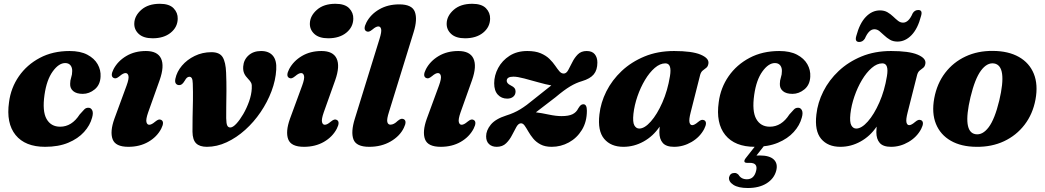

<svg xmlns="http://www.w3.org/2000/svg" viewBox="-20 -742 5377 988"><path d="M315.5 -417.5Q282.5 -417.5 251.2 -374.2Q220 -331 209 -254Q197 -170 219.5 -130Q242 -90 289.5 -90Q349.5 -90 390 -153Q405 -170 413.8 -179Q422.5 -188 435.5 -187.5Q448 -187.5 454.5 -174.5Q461 -161.5 454 -137Q443.5 -97 412.5 -62.8Q381.5 -28.5 331.2 -7.5Q281 13.5 212 13.5Q109.5 13.5 60.2 -47.2Q11 -108 26.5 -216.5Q36 -290 77.2 -349.5Q118.5 -409 185 -444.2Q251.5 -479.5 338 -479.5Q393.5 -479.5 429.5 -460.5Q465.5 -441.5 482.5 -411.5Q499.5 -381.5 497.5 -347.5Q495.5 -305 467.2 -282Q439 -259 406 -259Q373.5 -259 356.8 -273.2Q340 -287.5 341 -310.5Q341 -328 346.2 -343Q351.5 -358 351.5 -376.5Q352 -394 342.8 -405.8Q333.5 -417.5 315.5 -417.5Z M765.5 -545Q718.5 -545 694.2 -567.2Q670 -589.5 671 -621.5Q672 -660.5 707.2 -691.5Q742.5 -722.5 802.5 -722.5Q851 -722.5 873.2 -699.5Q895.5 -676.5 894.5 -645Q893.5 -602 858.2 -573.5Q823 -545 765.5 -545ZM742.5 -164Q730 -128 733.5 -114Q737 -100 748 -100Q760 -100 778 -115.5Q789 -124.5 796 -126.5Q803 -128.5 809.5 -125Q828 -115.5 809.5 -79.5Q787.5 -37.5 743.2 -12Q699 13.5 640.5 13.5Q574 13.5 559.5 -25.5Q545 -64.5 568.5 -130.5L631.5 -302Q644.5 -337.5 641 -351.8Q637.5 -366 626 -366Q614 -366 596 -350.5Q585 -341.5 578 -339.5Q571 -337.5 564.5 -341Q546 -350.5 564.5 -386.5Q586.5 -428 630 -453.8Q673.5 -479.5 731 -479.5Q790.5 -479.5 808.8 -440.8Q827 -402 801.5 -329.5Z M970.5 -64Q970 -95 971 -137Q972 -179 972.8 -224.5Q973.5 -270 972 -312Q971.5 -332 967 -339.5Q962.5 -347 954.5 -347Q941.5 -347 931.5 -328Q923 -314 916.5 -309Q910 -304 902 -304Q891 -304 885 -312Q879 -320 882.5 -337Q890 -373 916.2 -404Q942.5 -435 982 -454.2Q1021.5 -473.5 1068 -473.5Q1110 -473.5 1125.8 -447.8Q1141.5 -422 1143.5 -368Q1145.5 -320.5 1145.2 -274Q1145 -227.5 1144.2 -190.5Q1143.5 -153.5 1144 -133.5Q1144.5 -105.5 1149.5 -95.8Q1154.5 -86 1165 -86Q1178 -86 1196 -105.2Q1214 -124.5 1231.8 -155Q1249.5 -185.5 1261.8 -220.2Q1274 -255 1275.5 -286Q1277 -305 1272.8 -314.8Q1268.5 -324.5 1256 -337Q1243 -350 1236.5 -364.5Q1230 -379 1231.5 -400Q1234 -434.5 1259 -457Q1284 -479.5 1323.5 -479.5Q1363.5 -479.5 1384 -455.5Q1404.5 -431.5 1401.5 -384Q1398.5 -329 1377.2 -272.8Q1356 -216.5 1321.2 -165.2Q1286.5 -114 1241.8 -73.8Q1197 -33.5 1146.5 -10Q1096 13.5 1044.5 13.5Q1007.5 13.5 989.2 -4.5Q971 -22.5 970.5 -64Z M1669 -545Q1622 -545 1597.8 -567.2Q1573.5 -589.5 1574.5 -621.5Q1575.5 -660.5 1610.8 -691.5Q1646 -722.5 1706 -722.5Q1754.5 -722.5 1776.8 -699.5Q1799 -676.5 1798 -645Q1797 -602 1761.8 -573.5Q1726.5 -545 1669 -545ZM1646 -164Q1633.5 -128 1637 -114Q1640.5 -100 1651.5 -100Q1663.5 -100 1681.5 -115.5Q1692.5 -124.5 1699.5 -126.5Q1706.5 -128.5 1713 -125Q1731.5 -115.5 1713 -79.5Q1691 -37.5 1646.8 -12Q1602.5 13.5 1544 13.5Q1477.5 13.5 1463 -25.5Q1448.5 -64.5 1472 -130.5L1535 -302Q1548 -337.5 1544.5 -351.8Q1541 -366 1529.5 -366Q1517.5 -366 1499.5 -350.5Q1488.5 -341.5 1481.5 -339.5Q1474.5 -337.5 1468 -341Q1449.5 -350.5 1468 -386.5Q1490 -428 1533.5 -453.8Q1577 -479.5 1634.5 -479.5Q1694 -479.5 1712.2 -440.8Q1730.5 -402 1705 -329.5Z M2108.5 -576.5 1982 -167Q1969.5 -128.5 1973 -114.5Q1976.5 -100.5 1989 -100.5Q2007 -100.5 2026.5 -120Q2037 -128.5 2043.5 -130.2Q2050 -132 2057 -129Q2076 -120 2058 -84Q2037.5 -41.5 1990 -14Q1942.5 13.5 1880 13.5Q1813 13.5 1798.8 -24.8Q1784.5 -63 1806 -131.5L1933 -542Q1944.5 -578.5 1941.2 -592.2Q1938 -606 1927 -606Q1915 -606 1897 -590.5Q1886 -581.5 1879 -579.5Q1872 -577.5 1865.5 -581Q1847 -590.5 1865.5 -626.5Q1887.5 -668.5 1931.8 -694Q1976 -719.5 2034.5 -719.5Q2100.5 -719.5 2114.8 -681Q2129 -642.5 2108.5 -576.5Z M2373 -545Q2326 -545 2301.8 -567.2Q2277.5 -589.5 2278.5 -621.5Q2279.5 -660.5 2314.8 -691.5Q2350 -722.5 2410 -722.5Q2458.5 -722.5 2480.8 -699.5Q2503 -676.5 2502 -645Q2501 -602 2465.8 -573.5Q2430.5 -545 2373 -545ZM2350 -164Q2337.5 -128 2341 -114Q2344.5 -100 2355.5 -100Q2367.5 -100 2385.5 -115.5Q2396.5 -124.5 2403.5 -126.5Q2410.5 -128.5 2417 -125Q2435.5 -115.5 2417 -79.5Q2395 -37.5 2350.8 -12Q2306.5 13.5 2248 13.5Q2181.5 13.5 2167 -25.5Q2152.5 -64.5 2176 -130.5L2239 -302Q2252 -337.5 2248.5 -351.8Q2245 -366 2233.5 -366Q2221.5 -366 2203.5 -350.5Q2192.5 -341.5 2185.5 -339.5Q2178.5 -337.5 2172 -341Q2153.5 -350.5 2172 -386.5Q2194 -428 2237.5 -453.8Q2281 -479.5 2338.5 -479.5Q2398 -479.5 2416.2 -440.8Q2434.5 -402 2409 -329.5Z M3000 -172.5Q3000 -115 2974.2 -73.2Q2948.5 -31.5 2907.2 -9Q2866 13.5 2819 13.5Q2784.5 13.5 2761.5 1.2Q2738.5 -11 2723.8 -29Q2709 -47 2698.8 -65Q2688.5 -83 2680 -95.2Q2671.5 -107.5 2661 -107.5Q2648 -107.5 2637.5 -89.2Q2627 -71 2615 -47Q2603 -23 2584.5 -4.8Q2566 13.5 2536 13.5Q2511.5 13.5 2496.5 -0.5Q2481.5 -14.5 2481.5 -40.5Q2481.5 -71 2505.5 -100.5Q2529.5 -130 2586 -148Q2625 -160 2657 -179.5Q2689 -199 2727 -231Q2756 -254.5 2778.8 -272.2Q2801.5 -290 2817 -302.5Q2788.5 -307.5 2750.8 -318.2Q2713 -329 2677.8 -338.2Q2642.5 -347.5 2622 -347.5Q2587.5 -347.5 2587.5 -326Q2587.5 -320.5 2591.8 -314.5Q2596 -308.5 2609 -302Q2622.5 -295.5 2627.8 -288.5Q2633 -281.5 2633 -271.5Q2633 -254.5 2621.2 -244.5Q2609.5 -234.5 2590 -234.5Q2560.5 -234.5 2541.8 -254.8Q2523 -275 2523 -313.5Q2523 -354 2543.5 -392.2Q2564 -430.5 2602.2 -455Q2640.5 -479.5 2693.5 -479.5Q2735 -479.5 2762.5 -467.8Q2790 -456 2807.5 -438.8Q2825 -421.5 2836.8 -404.2Q2848.5 -387 2858.5 -375.2Q2868.5 -363.5 2881 -363.5Q2894 -363.5 2903.8 -381Q2913.5 -398.5 2924.8 -421.5Q2936 -444.5 2953.2 -462Q2970.5 -479.5 2999 -479.5Q3027 -479.5 3040.5 -463Q3054 -446.5 3054 -420Q3054 -382 3035.5 -359.5Q3017 -337 2975 -324.5Q2945 -316 2914 -297.5Q2883 -279 2838.5 -241.5Q2803 -214.5 2778.5 -195.5Q2754 -176.5 2737.5 -164Q2766 -160.5 2803.5 -152.5Q2841 -144.5 2870 -144.5Q2906 -144.5 2926 -154.2Q2946 -164 2955.5 -184Q2963.5 -197 2969 -201.2Q2974.5 -205.5 2982 -205.5Q3000 -205.5 3000 -172.5Z M3534 -163.5Q3524.5 -126.5 3528 -112.2Q3531.5 -98 3542 -98Q3553.5 -98 3572 -114Q3582.5 -123 3589.5 -124.8Q3596.5 -126.5 3603.5 -123.5Q3622 -114 3603.5 -78Q3581.5 -36.5 3538.8 -11.5Q3496 13.5 3448.5 13.5Q3408 13.5 3390.5 -6.5Q3373 -26.5 3373 -62Q3373 -75.5 3374.5 -90.5Q3341 -41 3291.8 -13.8Q3242.5 13.5 3188 13.5Q3123.5 13.5 3089 -27.5Q3054.5 -68.5 3064.5 -153Q3071 -213.5 3100.2 -271.8Q3129.5 -330 3179.2 -376.8Q3229 -423.5 3296.8 -451.5Q3364.5 -479.5 3448.5 -479.5Q3541 -479.5 3585 -461Q3629 -442.5 3625.5 -416Q3623.5 -400.5 3614.8 -393.5Q3606 -386.5 3596.8 -379.5Q3587.5 -372.5 3583 -357ZM3239.5 -156Q3235 -113.5 3244.2 -97Q3253.5 -80.5 3269.5 -80.5Q3297 -80.5 3329.2 -117Q3361.5 -153.5 3388.5 -214.8Q3415.5 -276 3427.5 -350Q3438.5 -416 3404 -416Q3376.5 -416 3349.2 -392.5Q3322 -369 3299 -330.5Q3276 -292 3260.2 -246.2Q3244.5 -200.5 3239.5 -156Z M3967.5 -417.5Q3934.5 -417.5 3903.2 -374.2Q3872 -331 3861 -254Q3849 -170 3871.5 -130Q3894 -90 3941.5 -90Q4001.5 -90 4042 -153Q4057 -170 4065.8 -179Q4074.5 -188 4087.5 -187.5Q4100 -187.5 4106.5 -174.5Q4113 -161.5 4106 -137Q4095.5 -97 4064.5 -62.8Q4033.5 -28.5 3983.2 -7.5Q3933 13.5 3864 13.5Q3761.5 13.5 3712.2 -47.2Q3663 -108 3678.5 -216.5Q3688 -290 3729.2 -349.5Q3770.5 -409 3837 -444.2Q3903.5 -479.5 3990 -479.5Q4045.5 -479.5 4081.5 -460.5Q4117.5 -441.5 4134.5 -411.5Q4151.5 -381.5 4149.5 -347.5Q4147.5 -305 4119.2 -282Q4091 -259 4058 -259Q4025.5 -259 4008.8 -273.2Q3992 -287.5 3993 -310.5Q3993 -328 3998.2 -343Q4003.5 -358 4003.5 -376.5Q4004 -394 3994.8 -405.8Q3985.5 -417.5 3967.5 -417.5ZM3879 -6.5H3923.5L3872.5 58.5Q3880.5 58 3890 58Q3940.5 58 3962.2 79.2Q3984 100.5 3974 137.5Q3963 177.5 3924.8 201.5Q3886.5 225.5 3828 225.5Q3779 225.5 3753.8 209Q3728.5 192.5 3731.5 170.5Q3737 148.5 3758.5 148Q3766 147.5 3771.2 150.5Q3776.5 153.5 3780.5 157.5Q3794 180.5 3823.5 180.5Q3860.5 180.5 3871 136.5Q3881 96 3838.5 96H3824.5Q3811.5 96 3810.5 88.8Q3809.5 81.5 3818 71Z M4650.5 -163.5Q4641 -126.5 4644.5 -112.2Q4648 -98 4658.5 -98Q4670 -98 4688.5 -114Q4699 -123 4706 -124.8Q4713 -126.5 4720 -123.5Q4738.5 -114 4720 -78Q4698 -36.5 4655.2 -11.5Q4612.5 13.5 4565 13.5Q4524.5 13.5 4507 -6.5Q4489.5 -26.5 4489.5 -62Q4489.5 -75.5 4491 -90.5Q4457.5 -41 4408.2 -13.8Q4359 13.5 4304.5 13.5Q4240 13.5 4205.5 -27.5Q4171 -68.5 4181 -153Q4187.5 -213.5 4216.8 -271.8Q4246 -330 4295.8 -376.8Q4345.5 -423.5 4413.2 -451.5Q4481 -479.5 4565 -479.5Q4657.5 -479.5 4701.5 -461Q4745.5 -442.5 4742 -416Q4740 -400.5 4731.2 -393.5Q4722.5 -386.5 4713.2 -379.5Q4704 -372.5 4699.5 -357ZM4356 -156Q4351.5 -113.5 4360.8 -97Q4370 -80.5 4386 -80.5Q4413.5 -80.5 4445.8 -117Q4478 -153.5 4505 -214.8Q4532 -276 4544 -350Q4555 -416 4520.5 -416Q4493 -416 4465.8 -392.5Q4438.5 -369 4415.5 -330.5Q4392.5 -292 4376.8 -246.2Q4361 -200.5 4356 -156ZM4598.5 -528Q4576 -528 4559.8 -537.5Q4543.5 -547 4530.5 -559.5Q4517.5 -572 4505.5 -581.8Q4493.5 -591.5 4479.5 -591.5Q4451 -591.5 4430.5 -543.5Q4419.5 -526 4401.5 -526Q4377 -526 4386.5 -557.5Q4403.5 -622 4435.5 -655.2Q4467.5 -688.5 4508 -688.5Q4530.5 -688.5 4546.8 -679Q4563 -669.5 4576 -657Q4589 -644.5 4601 -635Q4613 -625.5 4627 -625.5Q4656 -625.5 4676.5 -673.5Q4686.5 -690.5 4705.5 -690.5Q4729 -690.5 4719.5 -659.5Q4703 -595 4670.8 -561.5Q4638.5 -528 4598.5 -528Z M5090 -480Q5169 -479.5 5223 -449Q5277 -418.5 5299.8 -362.5Q5322.5 -306.5 5308.5 -230Q5294.5 -155 5252.2 -100Q5210 -45 5146.5 -15.2Q5083 14.5 5004.5 13.5Q4926 13 4872.5 -17.8Q4819 -48.5 4796.2 -104.5Q4773.5 -160.5 4787.5 -236.5Q4801.5 -312 4843.5 -367Q4885.5 -422 4948.8 -451.5Q5012 -481 5090 -480ZM4999.5 -51.5Q5036 -45.5 5067.5 -87.2Q5099 -129 5122 -224.5Q5164.5 -404 5095.5 -415.5Q5059.5 -421 5028.2 -379.2Q4997 -337.5 4974 -242Q4931.5 -63 4999.5 -51.5Z"/></svg>

Font: Fraunces 9pt S000
Style: Bold Italic
Weight: 700
Italic angle: -16°
Version: Version 1.000; ttfautohint (v1.8.3)